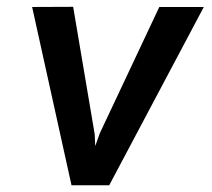

<svg xmlns="http://www.w3.org/2000/svg" viewBox="-20 -549 627 569"><path d="M191.9 0H303.7L584 -528.3H452.1L275.9 -154.3L262.2 -116.2L260.7 -150.9L196.8 -528.8L75.2 -528.3Z"/></svg>

Font: Roboto Mono SemiBold
Style: Italic
Weight: 600
Italic angle: -10°
Monospace: yes
Designer: Google
Version: Version 3.000